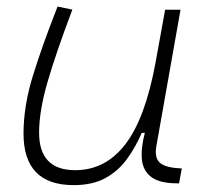

<svg xmlns="http://www.w3.org/2000/svg" viewBox="-20 -547 626 578"><path d="M201.7 10.3Q50.8 10.3 50.8 -145Q50.8 -227.1 78.6 -317.6Q106.4 -408.2 153.3 -527.3L197.8 -518.1Q148.9 -388.7 123.3 -300.8Q97.7 -212.9 97.7 -147.5Q97.7 -34.7 206.5 -34.7Q297.4 -34.7 357.4 -112.8Q417.5 -190.9 448.2 -358.4L477.1 -517.6H523.4L450.7 -106.9Q444.8 -73.2 460.2 -58.1Q475.6 -43 518.6 -40.5L527.3 -40L519 4.9H513.7Q460.9 4.9 435.8 -13.9Q410.6 -32.7 407.2 -66.7Q403.8 -100.6 416 -147H406.7Q387.7 -103 361.6 -67.4Q335.4 -31.7 296.9 -10.7Q258.3 10.3 201.7 10.3Z"/></svg>

Font: Cascadia Code NF ExtraLight
Style: Italic
Weight: 200
Italic angle: -10°
Monospace: yes
Designer: Aaron Bell
Foundry: Saja Typeworks
Version: Version 2404.023; ttfautohint (v1.8.4)